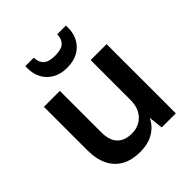

<svg xmlns="http://www.w3.org/2000/svg" viewBox="-206 -877 1022 1022"><g transform="rotate(-45 304.5 -366.0)"><path d="M261 12Q201 12 158 -11Q115 -34 91.5 -80Q68 -126 68 -195V-521H188V-209Q188 -148 217 -118.5Q246 -89 299 -89Q333 -89 360 -104Q387 -119 403.5 -148.5Q420 -178 420 -222V-521H540V0H434L425 -81Q404 -37 362 -12.5Q320 12 261 12ZM303 -580Q256 -580 222 -599Q188 -618 169.5 -651Q151 -684 151 -728V-744H215Q215 -710 235 -690.5Q255 -671 303 -671Q352 -671 371.5 -690.5Q391 -710 391 -744H457V-728Q457 -684 438 -650.5Q419 -617 385 -598.5Q351 -580 303 -580Z"/></g></svg>

Font: DM Sans 10pt SemiBold
Style: Regular
Weight: 600
Version: Version 4.004;gftools[0.9.30]